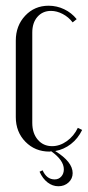

<svg xmlns="http://www.w3.org/2000/svg" viewBox="-20 -522 307 671"><path d="M35.2 -379.9Q35.2 -432.1 67.9 -467Q100.6 -502 149.9 -502Q178.7 -502 204.3 -489.7Q230 -477.5 248 -455.1L233.9 -443.8Q219.7 -462.4 199.2 -473.1Q178.7 -483.9 158.2 -483.9Q128.9 -483.9 110.8 -463.1Q92.8 -442.4 92.8 -408.2V-92.8Q92.8 -56.2 112.1 -33.7Q131.3 -11.2 162.1 -11.2Q189 -11.2 213.6 -28.8Q238.3 -46.4 252 -75.2L267.1 -67.9Q252.4 -37.6 227.8 -18.6Q203.1 0.5 172.9 5.9Q233.9 43.5 233.9 83Q233.9 102.5 219.5 115.7Q205.1 128.9 184.1 128.9Q163.6 128.9 146.2 115.5Q128.9 102.1 118.2 78.1L128.9 73.2Q143.1 105 170.9 105Q185.1 105 194.1 95Q203.1 85 203.1 69.8Q203.1 38.1 159.2 6.8Q158.2 6.8 156 7.3Q153.8 7.8 152.8 7.8Q102.5 7.8 68.8 -26.6Q35.2 -61 35.2 -112.8Z"/></svg>

Font: Moniqa Narrow Heading
Style: Regular
Weight: 400
Width: 4
Designer: Rajesh Rajput
Foundry: Rajesh Rajput
Version: Version 1.000